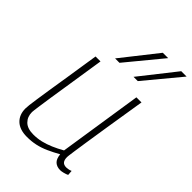

<svg xmlns="http://www.w3.org/2000/svg" viewBox="-236 -884 987 987"><g transform="rotate(45 258.0 -390.0)"><path d="M155 10Q102 10 74 -16.5Q46 -43 46 -88Q46 -98 48 -115Q50 -132 54.5 -162.5Q59 -193 66.5 -241.5Q74 -290 85.5 -361Q97 -432 112 -532H148Q130 -415 118 -338.5Q106 -262 99 -216.5Q92 -171 89 -148Q86 -125 84.5 -115Q83 -105 83 -99Q83 -65 104.5 -43.5Q126 -22 169 -22Q199 -22 226 -28.5Q253 -35 281 -47Q309 -59 339 -76L409 -532H446Q425 -402 411.5 -317Q398 -232 390.5 -182Q383 -132 379.5 -108Q376 -84 375 -75Q374 -66 374 -63Q374 -42 382.5 -32Q391 -22 409 -22Q413 -22 422.5 -23.5Q432 -25 441 -29L443 -2Q433 3 419 6.5Q405 10 397 10Q372 10 357 -3.5Q342 -17 339 -48Q307 -30 277 -16.5Q247 -3 217.5 3.5Q188 10 155 10ZM324 -596 477 -790H516L355 -596ZM190 -596 343 -790H382L222 -596Z"/></g></svg>

Font: Georama ExtraCondensed Thin ExtraLight
Style: Italic
Weight: 250
Italic angle: -9°
Version: Version 1.001